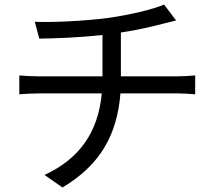

<svg xmlns="http://www.w3.org/2000/svg" viewBox="-20 -789 934 845"><path d="M65 -374C89 -376 122 -378 154 -378H428C412 -206 329 -90 176 -19L255 36C422 -63 496 -198 510 -378H761C786 -378 816 -376 839 -374V-457C817 -455 781 -453 759 -453H512V-646C582 -656 649 -672 699 -685C714 -689 733 -693 755 -699L702 -769C653 -747 547 -723 456 -710C348 -696 208 -690 133 -693L153 -619C229 -620 332 -624 431 -635V-453H152C122 -453 87 -455 65 -457Z"/></svg>

Font: GenEiGothic-pro-Regular
Style: Regular
Weight: 400
Designer: Ryoko NISHIZUKA (kana & ideographs); Paul D. Hunt (Latin, Greek & Cyrillic); Wenlong ZHANG (bopomofo); Sandoll Communica
Foundry: Adobe Systems Incorporated; o_tamon
Version: Version 1.000.140830